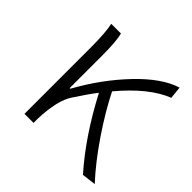

<svg xmlns="http://www.w3.org/2000/svg" viewBox="-148 -679 819 819"><g transform="rotate(45 261.5 -269.5)"><path d="M523.4 0 460 7.8Q351.6 -114.3 260.7 -288.1Q237.3 -258.8 194.3 -193.4Q158.2 -140.6 154.3 -26.4V0H99.6V-394.5Q99.6 -490.2 89.8 -533.2H148.4Q158.2 -495.1 158.2 -412.1V-213.9H162.1Q229.5 -335.9 318.8 -429.2Q408.2 -522.5 488.3 -546.9L494.1 -491.2Q398.4 -454.1 295.9 -332Q336.9 -250 398.9 -158.7Q460.9 -67.4 523.4 0Z"/></g></svg>

Font: Bpmf Zihi Sans Light
Style: Light
Weight: 300
Foundry: But Ko
Version: Version 1.320